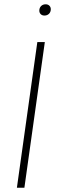

<svg xmlns="http://www.w3.org/2000/svg" viewBox="-20 -879 266 899"><path d="M188 -806.2Q177.2 -806.2 170.7 -812.7Q164.1 -819.3 164.1 -829.1Q164.1 -842.3 172.4 -850.6Q180.7 -858.9 193.8 -858.9Q204.6 -858.9 211.2 -852.3Q217.8 -845.7 217.8 -835.9Q217.8 -822.8 209.5 -814.5Q201.2 -806.2 188 -806.2ZM189.9 -682.1 94.2 0H59.1L154.8 -682.1Z"/></svg>

Font: Fira Sans Compressed UltraLight
Style: Italic
Weight: 200
Width: 3
Italic angle: -8°
Designer: Carrois Corporate & Edenspiekermann AG
Foundry: Carrois Corporate GbR & Edenspiekermann AG
Version: Version 4.203;PS 004.203;hotconv 1.0.88;makeotf.lib2.5.64775